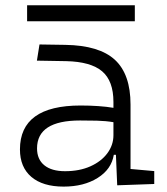

<svg xmlns="http://www.w3.org/2000/svg" viewBox="-20 -689 626 719"><path d="M418.9 4.9 414.1 -109.4H406.2Q397.5 -55.2 345.7 -22.7Q293.9 9.8 218.3 9.8Q140.1 9.8 97.4 -26.6Q54.7 -63 54.7 -129.4Q54.7 -293.9 281.7 -293.9Q316.4 -293.9 347.9 -291.7Q379.4 -289.6 404.8 -285.2V-307.1Q404.8 -386.2 362.3 -422.1Q319.8 -458 228 -460L118.2 -461.9L127.9 -522.5L224.6 -521Q351.6 -519 410.2 -465.1Q468.8 -411.1 468.8 -297.4V-56.2L557.6 -48.3V0ZM404.8 -231.4Q376 -236.3 343 -237.1Q310.1 -237.8 279.8 -237.8Q118.7 -237.8 118.7 -133.3Q118.7 -92.3 146 -70.1Q173.3 -47.9 223.6 -47.9Q277.8 -47.9 318.6 -66.2Q359.4 -84.5 382.1 -115.2Q404.8 -146 404.8 -182.6ZM81.5 -609.4V-669.4H484.9V-609.4Z"/></svg>

Font: CaskaydiaCove NFP Light
Style: Regular
Weight: 300
Designer: Aaron Bell
Foundry: Saja Typeworks
Version: Version 2111.001; VTT 6.35;Nerd Fonts 3.1.1